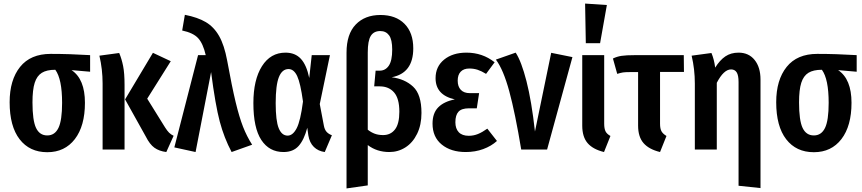

<svg xmlns="http://www.w3.org/2000/svg" viewBox="-20 -838 4832 1076"><path d="M485 -436 381 -445Q456 -395 456 -262Q456 -132 399.5 -58.5Q343 15 245 15Q146 15 90 -57.5Q34 -130 34 -265Q34 -390 92.5 -463Q151 -536 264 -536Q369 -536 485 -529ZM328 -262Q328 -395 290 -447Q242 -447 214.5 -430Q187 -413 174.5 -374Q162 -335 162 -264Q162 -163 182 -121Q202 -79 245 -79Q287 -79 307.5 -121Q328 -163 328 -262Z M805 -285 905 -124Q917 -105 927.5 -94.5Q938 -84 953 -77L912 14Q872 9 845.5 -10Q819 -29 797 -73L681 -281L837 -542L937 -495ZM678 -362V0H555V-370Q555 -450 537 -526L648 -541Q662 -508 670 -468Q678 -428 678 -362Z M1253 -499Q1280 -351 1300.5 -266Q1321 -181 1342 -127.5Q1363 -74 1393 -27L1278 14Q1236 -65 1211.5 -157Q1187 -249 1163 -434L1076 14L957 -12L1090 -529H1133Q1118 -594 1090.5 -624Q1063 -654 1001 -667L1016 -755Q1088 -741 1133.5 -714Q1179 -687 1208 -636Q1237 -585 1253 -499Z M1713 -401 1727 -529H1829L1772 -255L1795 -134Q1799 -112 1810 -99.5Q1821 -87 1840 -80L1800 14Q1763 9 1739 -14.5Q1715 -38 1708 -79L1702 -122Q1684 -54 1653.5 -20Q1623 14 1569 14Q1489 14 1444.5 -53.5Q1400 -121 1400 -260Q1400 -391 1448 -467Q1496 -543 1580 -543Q1634 -543 1666 -508.5Q1698 -474 1713 -401ZM1525 -260Q1525 -161 1542 -119.5Q1559 -78 1592 -78Q1621 -78 1642.5 -119Q1664 -160 1678 -269Q1664 -372 1645.5 -411.5Q1627 -451 1597 -451Q1561 -451 1543 -406Q1525 -361 1525 -260Z M2342 -205Q2342 -138 2317.5 -88Q2293 -38 2252 -12Q2211 14 2162 14Q2092 14 2041 -25V201L1922 218V-543Q1922 -647 1973.5 -700.5Q2025 -754 2112 -754Q2198 -754 2247 -704.5Q2296 -655 2296 -567Q2296 -428 2175 -405Q2248 -396 2295 -352.5Q2342 -309 2342 -205ZM2218 -212Q2218 -286 2188.5 -320Q2159 -354 2108 -354H2077L2085 -442H2108Q2140 -442 2159 -470Q2178 -498 2178 -560Q2178 -616 2160.5 -640Q2143 -664 2111 -664Q2075 -664 2058 -637Q2041 -610 2041 -544V-111Q2060 -96 2080.5 -88.5Q2101 -81 2127 -81Q2169 -81 2193.5 -112.5Q2218 -144 2218 -212Z M2752 -489 2704 -424Q2678 -440 2656.5 -447Q2635 -454 2610 -454Q2579 -454 2562 -436.5Q2545 -419 2545 -386Q2545 -353 2562.5 -334.5Q2580 -316 2613 -316H2665L2652 -231H2608Q2567 -231 2549.5 -212Q2532 -193 2532 -153Q2532 -117 2551 -97Q2570 -77 2607 -77Q2634 -77 2658.5 -87Q2683 -97 2711 -117L2765 -48Q2733 -19 2688 -2.5Q2643 14 2590 14Q2507 14 2455.5 -28Q2404 -70 2404 -145Q2404 -204 2436 -236.5Q2468 -269 2529 -281Q2421 -305 2421 -400Q2421 -465 2469 -504Q2517 -543 2594 -543Q2684 -543 2752 -489Z M2978 -101 3069 -542 3188 -518 3046 0H2901Q2867 -205 2834 -326.5Q2801 -448 2759 -504L2870 -543Q2902 -494 2930.5 -383Q2959 -272 2978 -101Z M3366 -145Q3366 -117 3373.5 -102Q3381 -87 3401 -76L3365 14Q3303 -1 3273 -36Q3243 -71 3243 -134V-529H3366ZM3259 -818 3381 -810 3343 -596H3263Z M3715 -76 3679 14Q3617 -1 3586.5 -36Q3556 -71 3556 -134V-434H3510Q3484 -434 3471 -432Q3458 -430 3439 -424L3415 -510Q3437 -521 3463 -525Q3489 -529 3540 -529H3812L3813 -435H3679V-145Q3679 -117 3687 -102.5Q3695 -88 3715 -76Z M4242 -392V216L4119 203V-378Q4119 -416 4108.5 -432.5Q4098 -449 4077 -449Q4036 -449 3997 -374V0H3874V-370Q3874 -450 3856 -526L3967 -541Q3982 -506 3988 -459Q4014 -501 4045 -522Q4076 -543 4119 -543Q4176 -543 4209 -502Q4242 -461 4242 -392Z M4781 -436 4677 -445Q4752 -395 4752 -262Q4752 -132 4695.5 -58.5Q4639 15 4541 15Q4442 15 4386 -57.5Q4330 -130 4330 -265Q4330 -390 4388.5 -463Q4447 -536 4560 -536Q4665 -536 4781 -529ZM4624 -262Q4624 -395 4586 -447Q4538 -447 4510.5 -430Q4483 -413 4470.5 -374Q4458 -335 4458 -264Q4458 -163 4478 -121Q4498 -79 4541 -79Q4583 -79 4603.5 -121Q4624 -163 4624 -262Z"/></svg>

Font: Fira Sans Extra Condensed Medium
Style: Regular
Weight: 500
Width: 1
Designer: Carrois Corporate & Edenspiekermann AG
Foundry: Carrois Corporate GbR & Edenspiekermann AG
Version: Version 4.203